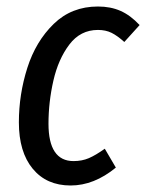

<svg xmlns="http://www.w3.org/2000/svg" viewBox="-20 -558 449 590"><path d="M409 -481 362 -429Q341 -448 323 -457Q305 -466 281 -466Q227 -466 193 -421Q159 -376 144 -310Q129 -244 129 -178Q129 -63 206 -63Q232 -63 253 -72Q274 -81 302 -101L336 -43Q269 12 197 12Q123 12 80.5 -39.5Q38 -91 38 -182Q38 -268 64 -349.5Q90 -431 145 -484.5Q200 -538 281 -538Q320 -538 350.5 -524.5Q381 -511 409 -481Z"/></svg>

Font: Fira Sans Compressed
Style: Italic
Weight: 400
Width: 1
Italic angle: -8°
Designer: bBox Type GmbH & Carrois Corporate GbR & Edenspiekermann AG
Foundry: bBox Type GmbH & Carrois Corporate GbR & Edenspiekermann AG
Version: Version 4.301